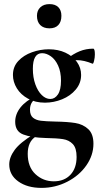

<svg xmlns="http://www.w3.org/2000/svg" viewBox="-20 -633 491 935"><path d="M25 168Q25 133 51.5 97Q78 61 144 21L154 32Q115 57 115 116Q115 180 152.5 215Q190 250 242 250Q293 250 323 218Q353 186 353 131Q353 88 334.5 68.5Q316 49 286.5 44.5Q257 40 201 39Q133 37 93.5 22Q54 7 54 -40Q54 -77 79.5 -109.5Q105 -142 157 -167L166 -161Q145 -149 135.5 -134.5Q126 -120 126 -99Q126 -72 140.5 -60Q155 -48 179 -45Q203 -42 250 -41Q309 -40 346.5 -34Q384 -28 409.5 -4.5Q435 19 435 67Q435 123 400.5 172.5Q366 222 307.5 252Q249 282 182 282Q113 282 69 250.5Q25 219 25 168ZM43 -268Q43 -308 69 -336Q95 -364 135.5 -378.5Q176 -393 218 -393Q263 -393 298.5 -376.5Q334 -360 354.5 -331.5Q375 -303 375 -268Q375 -228 349 -197Q323 -166 282.5 -149.5Q242 -133 199 -133Q152 -133 116.5 -152.5Q81 -172 62 -203Q43 -234 43 -268ZM277 -240Q277 -283 263 -313.5Q249 -344 227.5 -359Q206 -374 185 -374Q140 -374 140 -298Q140 -256 152 -222.5Q164 -189 183.5 -170Q203 -151 225 -151Q247 -151 262 -173Q277 -195 277 -240ZM434 -396Q442 -396 442 -368Q442 -353 438 -336.5Q434 -320 430 -323Q389 -340 356 -340Q331 -340 308 -332L302 -313L304 -345Q337 -371 368 -383.5Q399 -396 434 -396ZM160 -556Q160 -582 176.5 -597.5Q193 -613 221 -613Q249 -613 264 -598Q279 -583 279 -556Q279 -527 264 -511Q249 -495 221 -495Q192 -495 176 -511Q160 -527 160 -556Z"/></svg>

Font: Cormorant Garamond
Style: Bold
Weight: 700
Designer: Christian Thalmann (Catharsis Fonts)
Foundry: Catharsis Fonts
Version: Version 4.000